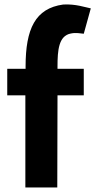

<svg xmlns="http://www.w3.org/2000/svg" viewBox="-20 -848 487 848"><path d="M12 -427H92V-20H233L234 -427H350V-544H234V-554C234 -626 239 -690 293 -700C316 -705 336 -700 350 -699L381 -811C355 -816 315 -831 259 -828C136 -811 93 -721 93 -554V-544H12Z"/></svg>

Font: Rabbid Highway Sign IV
Style: Obl
Weight: 400
Foundry: Cannot Into Space Fonts
Version: Version 0.277